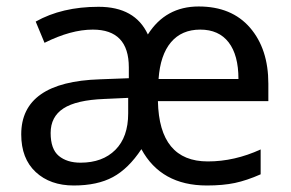

<svg xmlns="http://www.w3.org/2000/svg" viewBox="-20 -566 904 596"><path d="M472.2 -320.8H720.2Q720.2 -395 689.7 -434.6Q659.2 -474.1 601.6 -474.1Q543.9 -474.1 510.7 -434.8Q477.5 -395.5 472.2 -320.8ZM230 -61Q298.3 -61 338.1 -100.8Q377.9 -140.6 377.9 -213.9V-262.2L303.2 -258.8Q216.8 -255.4 177 -229.5Q137.2 -203.6 137.2 -153.3Q137.2 -103 162.6 -82Q188 -61 230 -61ZM90.8 -499Q172.4 -544.9 285.9 -544.9Q399.4 -544.9 439 -459Q494.1 -545.9 596.7 -545.9Q699.2 -545.9 756.1 -480Q813 -414.1 813 -306.2V-252H470.2Q474.1 -64.9 625 -64.9Q708 -64.9 789.1 -102.1V-24.9Q746.1 -5.9 709 2Q671.9 9.8 622.1 9.8Q480 9.8 418.9 -103Q378.9 -42.5 330.6 -16.4Q282.2 9.8 209 9.8Q135.7 9.8 90.8 -32Q45.9 -73.7 45.9 -148.9Q45.9 -312 290 -319.8L379.9 -323.2V-356.9Q379.9 -474.1 268.1 -474.1Q200.2 -474.1 118.2 -433.1Z"/></svg>

Font: NotoSans
Style: Regular
Weight: 400
Designer: Monotype Design team
Foundry: Monotype Imaging Inc.
Version: Version 1.04